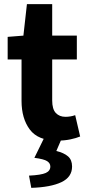

<svg xmlns="http://www.w3.org/2000/svg" viewBox="-20 -668 423 927"><path d="M256 11Q164 11 124 -42.5Q84 -96 84 -181V-381H17V-490L93 -496L110 -648H232V-496H351V-381H232V-183Q232 -141 249.5 -122.5Q267 -104 296 -104Q308 -104 320 -106Q332 -108 343 -112L367 -9Q348 -1 319.5 5Q291 11 256 11ZM131 239 120 180Q179 177 201 167Q223 157 223 136Q223 120 207.5 110Q192 100 146 94L194 -4H280L252 61Q289 70 308.5 87Q328 104 328 136Q328 187 276.5 211.5Q225 236 131 239Z"/></svg>

Font: Source Sans 3
Style: Bold
Weight: 700
Designer: Paul D. Hunt
Foundry: Adobe
Version: Version 3.052;hotconv 1.1.0;makeotfexe 2.6.0